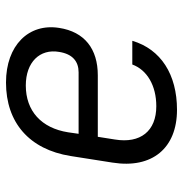

<svg xmlns="http://www.w3.org/2000/svg" viewBox="-5 -595 610 640"><g transform="rotate(90 300.0 -275.0)"><path d="M346 -560C228 -560 144 -506 116 -411H195C213 -460 265 -491 334 -491C417 -491 459 -438 445 -353L436 -296H231C143 -296 86 -252 73 -167C57 -66 131 10 255 10C389 10 478 -68 500 -205L522 -345C543 -477 474 -560 346 -560ZM426 -232 421 -197C407 -108 350 -56 265 -56C187 -56 142 -103 153 -167C160 -212 185 -232 221 -232Z"/></g></svg>

Font: JetBrains Mono Light
Style: Italic
Weight: 336
Italic angle: -9°
Monospace: yes
Designer: Philipp Nurullin, Konstantin Bulenkov
Foundry: JetBrains
Version: Version 2.305